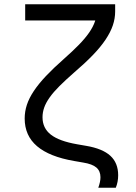

<svg xmlns="http://www.w3.org/2000/svg" viewBox="-20 -760 640 904"><path d="M522.2 -740H98.6V-663.6H479.2L436.2 -712.8Q436.2 -686 427.4 -659.9Q418.6 -633.8 399.7 -606.5Q380.8 -579.2 351.3 -549Q321.8 -518.8 280.6 -482.4Q231.8 -439.4 196.8 -402.4Q161.8 -365.4 139.3 -331.6Q116.8 -297.8 106.5 -266.3Q96.2 -234.8 96.2 -202Q96.2 -121.2 154.5 -71.6Q212.8 -22 329.2 -2L371.8 5.4Q414.6 12.2 433.8 28.8Q453 45.4 453 74.6Q453 85.6 450.4 97.7Q447.8 109.8 442.8 124H525.2Q530.8 110.2 533.6 95.3Q536.4 80.4 536.4 65.2Q536.4 7.2 499.5 -26.6Q462.6 -60.4 385.4 -73.4L342.8 -80.8Q258.8 -95.4 219.5 -126Q180.2 -156.6 180.2 -207.8Q180.2 -231 188.1 -253.6Q196 -276.2 213.9 -301.4Q231.8 -326.6 260.2 -354.9Q288.6 -383.2 328.6 -418.2Q380.2 -462.4 416.9 -500.4Q453.6 -538.4 477 -573.4Q500.4 -608.4 511.3 -640.8Q522.2 -673.2 522.2 -706Z"/></svg>

Font: CommitMonoV142 ExtLt
Style: Regular
Weight: 200
Monospace: yes
Designer: Eigil Nikolajsen
Foundry: Eigil Nikolajsen
Version: Version 1.142